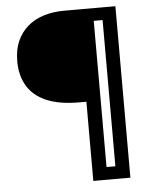

<svg xmlns="http://www.w3.org/2000/svg" viewBox="-56 -707 725 908"><g transform="rotate(-5 306.5 -253.0)"><path d="M350 154V-222H315Q222 -222 161 -248Q100 -274 70.5 -323.5Q41 -373 41 -440Q41 -496 59 -536.5Q77 -577 109.5 -605Q142 -633 186.5 -646.5Q231 -660 283 -660H418V154ZM375 154V94H510V154ZM460 154V-660H526V154ZM371 -600V-660H516V-600Z"/></g></svg>

Font: Bricolage Grotesque Light
Style: Regular
Weight: 300
Designer: Mathieu Triay
Foundry: Atelier Triay
Version: Version 1.000;gftools[0.9.30]